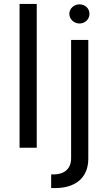

<svg xmlns="http://www.w3.org/2000/svg" viewBox="-20 -748 546 972"><path d="M166 -728H79V0H166ZM239 204H260C356 204 427 157 427 55V-546H340V54C340 106 305 135 253 135H239ZM331 -678C331 -651 355 -629 382 -629C411 -629 433 -651 433 -678C433 -705 411 -726 382 -726C355 -726 331 -705 331 -678Z"/></svg>

Font: Wafeq
Style: Regular
Weight: 400
Designer: Rasmus Andersson & Azza Alameddine
Foundry: Google & TypeTogether
Version: Version 3.000;FEAKit 1.0